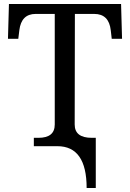

<svg xmlns="http://www.w3.org/2000/svg" viewBox="-20 -734 653 964"><path d="M355 -108.9Q355 -42 440.9 -42H460.9V210H415Q415 0 268.1 0H149.9V-42H172.9Q254.9 -42 254.9 -108.9V-664.1H159.2Q86.9 -664.1 77.1 -582L71.8 -539.1H20L24.9 -713.9H587.9L592.8 -539.1H541L536.1 -582Q526.9 -664.1 453.1 -664.1H356Z"/></svg>

Font: Droid-TTFautohint Serif
Style: Regular
Weight: 400
Foundry: Ascender Corporation
Version: Version 1.00; ttfautohint (v1.00rc1.4-1a1c-dirty) -l 8 -r 50